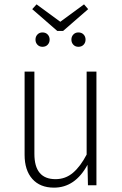

<svg xmlns="http://www.w3.org/2000/svg" viewBox="-20 -851 561 882"><path d="M423 0H384L382 -94Q325 11 228 11Q164 11 128.5 -29Q93 -69 93 -140V-522H138V-144Q138 -28 235 -28Q281 -28 315.5 -57.5Q350 -87 378 -141V-522H423ZM366 -831 385 -809 270 -709H243L128 -809L148 -831L257 -751ZM208 -669Q208 -655 199 -645.5Q190 -636 175 -636Q161 -636 152 -645.5Q143 -655 143 -669Q143 -683 152 -692.5Q161 -702 175 -702Q190 -702 199 -692.5Q208 -683 208 -669ZM373 -669Q373 -655 364 -645.5Q355 -636 340 -636Q326 -636 317 -645.5Q308 -655 308 -669Q308 -683 317 -692.5Q326 -702 340 -702Q355 -702 364 -692.5Q373 -683 373 -669Z"/></svg>

Font: Fira Sans Condensed ExtraLight
Style: Regular
Weight: 275
Width: 3
Designer: Carrois Corporate & Edenspiekermann AG
Foundry: Carrois Corporate GbR & Edenspiekermann AG
Version: Version 4.203